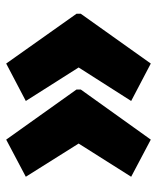

<svg xmlns="http://www.w3.org/2000/svg" viewBox="38 -598 519 636"><g transform="rotate(-90 298.0 -280.5)"><path d="M570 -273V-287L405 -520L281 -455L392 -280L281 -106L405 -41ZM319 -273V-287L153 -520L30 -455L140 -280L30 -106L153 -41Z"/></g></svg>

Font: Noto Sans Arabic UI Cn Bk
Style: Regular
Weight: 900
Width: 3
Designer: Monotype Design Team, Nadine Chahine and Nizar Qandah
Foundry: Monotype Imaging Inc.
Version: Version 2.010